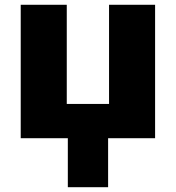

<svg xmlns="http://www.w3.org/2000/svg" viewBox="-20 -573 729 796"><path d="M261.2 0H65.9V-553.2H256.8V-142.1H432.1V-553.2H623V0H428.2V203.1H261.2Z"/></svg>

Font: Open Sans ExtBd
Style: Bold
Weight: 800
Foundry: Ascender Corporation
Version: Version 1.10